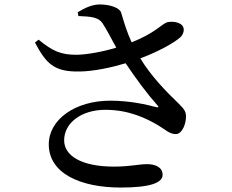

<svg xmlns="http://www.w3.org/2000/svg" viewBox="-20 -799 1040 862"><path d="M475 -347C317 -347 199 -262 199 -151C199 -20 342 43 522 43C660 43 710 20 710 -14C710 -48 678 -62 640 -62C603 -62 564 -51 492 -51C345 -51 268 -100 268 -169C268 -247 345 -306 453 -306C560 -306 639 -267 694 -234C725 -215 742 -197 769 -197C799 -197 816 -246 815 -278C815 -298 806 -310 783 -333C726 -388 659 -456 610 -537C688 -566 760 -605 790 -632C806 -648 810 -671 798 -685C783 -701 752 -704 730 -699C705 -690 675 -650 571 -609C551 -652 539 -691 524 -742C518 -763 476 -779 428 -779C395 -779 361 -764 329 -744L332 -727C390 -725 423 -721 440 -695C458 -668 480 -625 502 -585C443 -567 372 -554 325 -553C251 -553 216 -570 153 -621L137 -608C186 -516 221 -476 335 -478C398 -478 481 -496 544 -515C590 -446 643 -375 686 -327C695 -318 692 -316 681 -318C640 -329 565 -347 475 -347Z"/></svg>

Font: Noto Serif JP SemiBold
Style: Regular
Weight: 600
Designer: Ryoko NISHIZUKA 西塚涼子 (kana & ideographs); Frank Grießhammer (Latin, Greek & Cyrillic); Wenlong ZHANG 张文龙 (bopomofo); San
Foundry: Adobe
Version: Version 2.001;hotconv 1.1.0;makeotfexe 2.6.0